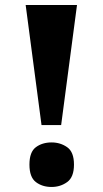

<svg xmlns="http://www.w3.org/2000/svg" viewBox="-20 -734 408 763"><path d="M145 -237 82 -714H286L223 -237ZM185 9Q148 9 122.5 -10.5Q97 -30 97 -80Q97 -130 122.5 -149Q148 -168 185 -168Q220 -168 247 -149Q274 -130 274 -80Q274 -30 247 -10.5Q220 9 185 9Z"/></svg>

Font: Noto Serif Armenian SemiCondensed Black
Style: Regular
Weight: 900
Width: 4
Designer: Monotype Design Team
Foundry: Monotype Imaging Inc.
Version: Version 2.008; ttfautohint (v1.8.4.7-5d5b)